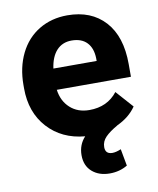

<svg xmlns="http://www.w3.org/2000/svg" viewBox="-82 -603 706 858"><g transform="rotate(-10 270.5 -173.5)"><path d="M503.4 -85.4Q473.1 -41 417 -15.1H417.5Q381.3 5.4 361.8 25.1Q342.3 44.9 342.3 70.8Q342.3 102.5 374.5 102.5Q390.6 102.5 413.6 92.8L427.7 169.4Q392.1 190.9 347.2 190.9Q298.3 190.9 267.3 163.8Q236.3 136.7 236.3 88.9Q236.3 41.5 267.1 8.3Q162.6 -1 98.9 -71Q35.2 -141.1 35.2 -250V-265.1Q35.2 -344.7 65.9 -407.5Q96.7 -470.2 153.1 -504.2Q209.5 -538.1 281.7 -538.1Q390.1 -538.1 452.4 -469.7Q514.6 -401.4 514.6 -275.9V-218.3H178.2Q185.1 -166.5 219.5 -135.3Q253.9 -104 306.6 -104Q388.2 -104 434.1 -163.1ZM281.2 -423.8Q239.3 -423.8 213.1 -395.5Q187 -367.2 179.7 -314.5H376V-325.7Q375 -372.6 350.6 -398.2Q326.2 -423.8 281.2 -423.8Z"/></g></svg>

Font: Roboto
Style: Bold
Weight: 700
Designer: Google
Version: Version 2.134; 2016; ttfautohint (v1.6)